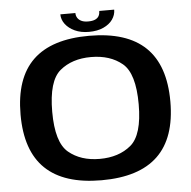

<svg xmlns="http://www.w3.org/2000/svg" viewBox="-55 -849 902 909"><g transform="rotate(-5 396.0 -394.0)"><path d="M391.5 5.5Q570.5 5.5 659.2 -79.8Q748 -165 748 -337.5Q748 -510 659.2 -595.5Q570.5 -681 391.5 -681Q213 -681 124.5 -595.8Q36 -510.5 36 -337.5Q36 -165 124.8 -79.8Q213.5 5.5 391.5 5.5ZM391.5 -96Q301.5 -96 244 -144Q186.5 -192 186.5 -337.5Q186.5 -484.5 244 -532.2Q301.5 -580 391.5 -580Q482.5 -580 540 -532.2Q597.5 -484.5 597.5 -337.5Q597.5 -192 540 -144Q482.5 -96 391.5 -96ZM393 -699.5Q433.5 -699.5 462.2 -712.8Q491 -726 506 -747.5Q521 -769 521 -794H450Q450 -781 444.8 -770.8Q439.5 -760.5 427 -754.8Q414.5 -749 393 -749Q374 -749 361.5 -755Q349 -761 342.8 -771Q336.5 -781 336.5 -794H265Q265 -769 281.2 -747.5Q297.5 -726 326 -712.8Q354.5 -699.5 393 -699.5Z"/></g></svg>

Font: Anybody SemiExpanded SemiBold
Style: Regular
Weight: 600
Width: 6
Designer: Tyler Finck
Foundry: Etcetera Type Company
Version: Version 1.113;gftools[0.9.25]